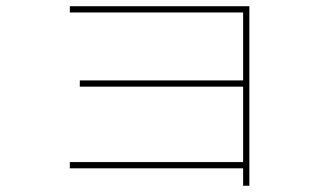

<svg xmlns="http://www.w3.org/2000/svg" viewBox="-20 -572 1040 616"><path d="M760 24V-32H204V-52H760V-294H236V-314H760V-532H204V-552H780V24Z"/></svg>

Font: M PLUS 2 Thin
Style: Regular
Weight: 100
Designer: Coji Morishita
Foundry: UNDERFOREST DESIGN
Version: Version 1.001